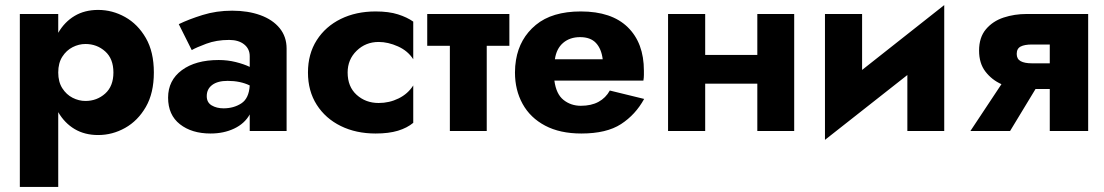

<svg xmlns="http://www.w3.org/2000/svg" viewBox="-20 -515 4340 755"><path d="M209 220H58V-460H209V-386Q234 -429 273.5 -452.5Q313 -476 366 -476Q422 -476 472 -448Q522 -420 553.5 -365.5Q585 -311 585 -230Q585 -149 553.5 -94.5Q522 -40 472 -12Q422 16 366 16Q313 16 273.5 -7.5Q234 -31 209 -74ZM426 -230Q426 -284 393.5 -313Q361 -342 316 -342Q290 -342 265.5 -329.5Q241 -317 225 -292Q209 -267 209 -230Q209 -193 225 -168Q241 -143 265.5 -130.5Q290 -118 316 -118Q361 -118 393.5 -147Q426 -176 426 -230Z M734 -318 683 -420Q722 -439 776.5 -456Q831 -473 893 -473Q955 -473 1003.5 -455.5Q1052 -438 1079.5 -404.5Q1107 -371 1107 -324V0H962V-65Q942 -29 901 -9.5Q860 10 808 10Q734 10 687.5 -26.5Q641 -63 641 -131Q641 -199 695 -239Q749 -279 840 -279Q875 -279 907 -271Q939 -263 962 -252V-294Q962 -323 940 -340.5Q918 -358 881 -358Q831 -358 791 -343Q751 -328 734 -318ZM793 -137Q793 -112 812.5 -100.5Q832 -89 859 -89Q899 -89 929 -108.5Q959 -128 962 -179Q925 -197 875 -197Q836 -197 814.5 -181Q793 -165 793 -137Z M1347 -230Q1347 -174 1382.5 -142Q1418 -110 1469 -110Q1511 -110 1547.5 -128Q1584 -146 1605 -179V-32Q1581 -12 1545 -1Q1509 10 1457 10Q1380 10 1320 -19.5Q1260 -49 1225.5 -103Q1191 -157 1191 -230Q1191 -303 1225.5 -357Q1260 -411 1320 -440.5Q1380 -470 1457 -470Q1509 -470 1545 -458.5Q1581 -447 1605 -430V-282Q1584 -315 1545 -332.5Q1506 -350 1469 -350Q1418 -350 1382.5 -315.5Q1347 -281 1347 -230Z M1660 -460H1983V-335H1894V0H1749V-335H1660Z M2513 -126Q2479 -64 2422 -27Q2365 10 2266 10Q2182 10 2123.5 -21Q2065 -52 2035 -106.5Q2005 -161 2005 -230Q2005 -243 2006 -255Q2007 -267 2009 -279Q2023 -364 2087 -417Q2151 -470 2264 -470Q2385 -470 2448.5 -408Q2512 -346 2512 -237Q2512 -231 2512 -220.5Q2512 -210 2510 -198H2160Q2167 -145 2196 -122Q2225 -99 2264 -99Q2305 -99 2333.5 -114.5Q2362 -130 2378 -159ZM2261 -369Q2221 -369 2194.5 -346.5Q2168 -324 2162 -282H2350Q2345 -323 2323.5 -346Q2302 -369 2261 -369Z M2607 -460H2753V-299H2958V-460H3103V0H2958V-186H2753V0H2607Z M3370 -460V-240L3693 -495V0H3548V-220L3224 35V-460Z M3952 0H3796L3918 -184Q3880 -201 3855 -233.5Q3830 -266 3830 -316Q3830 -368 3857 -400Q3884 -432 3926.5 -446Q3969 -460 4017 -460H4259V0H4108V-165H4052ZM4038 -266H4108V-340H4038Q4009 -340 3993.5 -332Q3978 -324 3978 -303Q3978 -283 3993.5 -274.5Q4009 -266 4038 -266Z"/></svg>

Font: Jost*
Style: Bold
Weight: 700
Version: Version 3.7